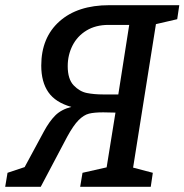

<svg xmlns="http://www.w3.org/2000/svg" viewBox="-38 -720 711 740"><path d="M645 -646 563 -627 475 -74 551 -54 543 0H271L280 -54L373 -75L407 -286L360 -287Q325 -287 305 -282Q285 -277 265 -257Q245 -237 221 -193L119 0H-18L-9 -54L57 -76L131 -213Q152 -252 175 -275Q198 -298 237 -308Q176 -325 148.5 -364.5Q121 -404 121 -467Q121 -575 191 -637.5Q261 -700 383 -700H653ZM418 -356 460 -624H380Q331 -624 295.5 -602.5Q260 -581 241.5 -544.5Q223 -508 223 -465Q223 -415 246 -391Q269 -367 297 -361.5Q325 -356 359 -356Z"/></svg>

Font: Bitter Pro Medium
Style: Italic
Weight: 500
Italic angle: -9°
Designer: Sol Matas, and Bitter project Authors
Foundry: Sol Matas
Version: Version 1.010